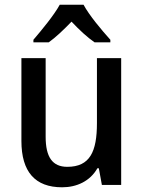

<svg xmlns="http://www.w3.org/2000/svg" viewBox="-20 -786 609 816"><path d="M335 -766H234C210 -722 158 -659 122 -617V-606H187C218 -628 250 -659 284 -694C317 -659 350 -628 382 -606H449V-617C412 -658 359 -721 335 -766ZM495 -539H392V-263C392 -141 362 -77 266 -77C203 -77 174 -118 174 -205V-539H71V-187C71 -56 129 10 244 10C306 10 363 -16 394 -71H400L413 0H495Z"/></svg>

Font: Noto Sans Lao SemiCondensed Medium
Style: Regular
Weight: 500
Width: 4
Designer: Monotype Design Team
Foundry: Monotype Imaging Inc.
Version: Version 2.003